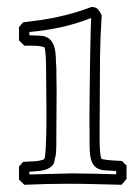

<svg xmlns="http://www.w3.org/2000/svg" viewBox="-20 -508 388 543"><path d="M33.7 -0.5V-36.6Q36.6 -40.5 39.6 -43.7Q42.5 -46.9 45.4 -50.3Q59.6 -51.3 75.4 -51.8Q91.3 -52.2 105 -57.6L106.4 -62Q106.9 -63.5 107.4 -64.5Q107.4 -63.5 106.7 -60.8Q106 -58.1 105 -58.1Q106.4 -58.1 107.4 -65.7Q108.4 -73.2 109.1 -85.7Q109.9 -98.1 110.4 -113.8Q110.8 -129.4 111.1 -145.5Q111.3 -161.6 111.3 -176.5Q111.3 -191.4 111.3 -202.1Q111.3 -229.5 110.8 -255.1Q110.4 -280.8 110.4 -309.1Q110.4 -318.4 110.1 -328.4Q109.9 -338.4 109.4 -347.7Q108.9 -356.9 107.9 -364.3Q106.9 -371.6 105 -375Q91.3 -378.4 77.1 -378.7Q63 -378.9 48.8 -378.9L33.7 -394V-431.2Q36.6 -435.1 39.6 -438.2Q42.5 -441.4 45.4 -444.8Q71.3 -447.8 95.7 -451.4Q120.1 -455.1 143.8 -460.2Q167.5 -465.3 190.9 -472.2Q214.4 -479 238.8 -488.3Q251.5 -488.3 257.3 -481.4Q263.2 -474.6 267.6 -464.8Q263.7 -405.8 262.9 -348.6Q262.2 -291.5 262.2 -232.9Q262.2 -217.8 262.2 -205.8Q262.2 -193.8 262 -181.2Q261.7 -168.5 261.7 -152.8Q261.7 -137.2 261.7 -115.2Q261.7 -98.6 262.7 -82.8Q263.7 -66.9 267.1 -58.6Q268.1 -58.6 268.1 -58.1Q282.2 -55.2 296.6 -54.4Q311 -53.7 325.2 -52.7Q331.1 -45.9 337.9 -40V-2Q334 2.4 330.8 6.6Q327.6 10.7 323.7 14.6Q286.1 13.7 248.5 12.7Q210.9 11.7 172.9 11.7Q111.3 11.7 48.8 14.6ZM181.6 -17.6Q213.9 -17.6 245.4 -16.8Q276.9 -16.1 308.6 -15.1V-24.4Q290 -25.4 275.9 -26.4Q261.7 -27.3 252.2 -33.9Q242.7 -40.5 238 -54.9Q233.4 -69.3 233.4 -97.2Q233.4 -117.2 233.2 -136.7Q232.9 -156.2 232.9 -175.8Q232.9 -181.6 233.2 -202.1Q233.4 -222.7 233.6 -250.7Q233.9 -278.8 234.4 -311Q234.9 -343.3 235.4 -372.6Q235.8 -401.9 236.6 -424.8Q237.3 -447.8 237.8 -457Q195.3 -440.4 151.9 -430.9Q108.4 -421.4 63 -417.5V-408.2Q80.1 -407.7 94 -407Q107.9 -406.2 117.7 -399.7Q127.4 -393.1 132.8 -377.9Q138.2 -362.8 138.2 -333Q138.2 -329.6 138.7 -326.2Q139.2 -322.8 139.2 -318.8Q139.2 -319.8 139.4 -311Q139.6 -302.2 139.6 -290Q139.6 -277.8 139.9 -264.9Q140.1 -252 140.1 -243.7Q140.1 -205.6 139.6 -168.5Q139.2 -131.3 139.2 -93.8Q139.2 -84.5 138.4 -75.2Q137.7 -65.9 134.8 -58.1Q134.3 -44.9 126.5 -38.1Q118.7 -31.2 107.7 -27.8Q96.7 -24.4 84.5 -23.9Q72.3 -23.4 63 -22.5V-14.6Z"/></svg>

Font: XB Kayhan Pook
Style: Regular
Weight: 700
Designer: Behnam
Foundry: Irmug
Version: Version 7.300 2009